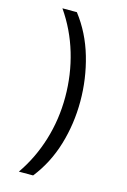

<svg xmlns="http://www.w3.org/2000/svg" viewBox="-137 -855 694 1053"><g transform="rotate(15 209.5 -328.5)"><path d="M82 135Q150 37 186 -80.5Q222 -198 222 -325Q222 -453 186.5 -572Q151 -691 81 -792H163Q237 -696 272.5 -574Q308 -452 308 -324Q308 -196 272.5 -77.5Q237 41 163 135Z"/></g></svg>

Font: loriya85
Style: Book
Weight: 400
Designer: Jelle Bosma - Monotype Design Team
Foundry: Monotype Imaging Inc.
Version: Version 2.003